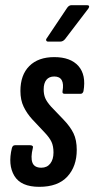

<svg xmlns="http://www.w3.org/2000/svg" viewBox="-20 -717 365 743"><path d="M132 6Q61 6 35.5 -36.5Q10 -79 26 -144Q29 -155 38 -155H97Q103 -155 106 -152Q109 -149 107 -144Q98 -107 105.5 -87.5Q113 -68 140 -68Q162 -68 174.5 -84Q187 -100 187 -127Q187 -151 179.5 -167.5Q172 -184 153 -204L105 -255Q84 -278 71.5 -304Q59 -330 59 -365Q59 -427 93.5 -461.5Q128 -496 190 -496Q253 -496 283.5 -461.5Q314 -427 303 -364Q300 -354 292 -354H230Q220 -354 222 -364Q227 -392 219 -406.5Q211 -421 190 -421Q170 -421 159.5 -408Q149 -395 149 -371Q149 -352 155 -337.5Q161 -323 178 -304L225 -255Q252 -227 264.5 -201Q277 -175 277 -137Q277 -73 240.5 -33.5Q204 6 132 6ZM166 -556Q161 -556 159 -560Q157 -564 161 -569L240 -687Q247 -697 257 -697H317Q323 -697 324.5 -693.5Q326 -690 322 -684L232 -566Q224 -556 213 -556Z"/></svg>

Font: Sofia Sans Extra Condensed SemiBold
Style: Italic
Weight: 600
Italic angle: -9°
Designer: Botio Nikoltchev, Ani Petrova
Foundry: lettersoup
Version: Version 4.101